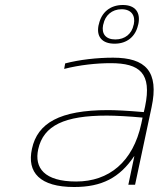

<svg xmlns="http://www.w3.org/2000/svg" viewBox="-20 -740 640 769"><path d="M433 -509C369 -509 298 -501 241 -486L237 -464C299 -480 368 -487 423 -487C540 -487 589 -447 561 -313L556 -291C488 -297 440 -299 413 -299C219 -299 130 -247 108 -144C87 -49 140 9 277 9C388 9 459 -28 517 -114H518L494 0H521L587 -310C618 -454 563 -509 433 -509ZM133 -142C154 -238 239 -277 408 -277C442 -277 499 -274 551 -269L546 -245C513 -91 416 -13 285 -13C157 -13 117 -68 133 -142ZM375 -640C365 -594 388 -565 439 -565C489 -565 523 -594 533 -640L534 -643C544 -690 522 -720 472 -720C421 -720 386 -690 376 -643ZM393 -640 394 -643C401 -678 428 -703 467 -703C506 -703 523 -678 516 -643L515 -640C508 -605 481 -582 442 -582C403 -582 386 -605 393 -640Z"/></svg>

Font: LT Wave Mono Thin
Style: Italic
Weight: 100
Designer: Daniel Lyons
Version: Version 2.5 (Glyphs App)